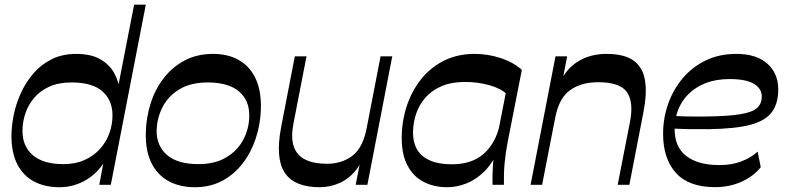

<svg xmlns="http://www.w3.org/2000/svg" viewBox="-20 -792 3369 823"><path d="M234.6 10.5Q172.7 10.5 126.5 -13.7Q80.2 -38 54.8 -86.9Q29.4 -135.8 29.1 -208.1Q29.1 -250.5 38.7 -298.7Q48.4 -346.8 69.7 -393.4Q91 -440 123.5 -477.7Q155.9 -515.3 201.7 -538.2Q247.6 -561 306.9 -561Q369.3 -561 409.1 -538.5Q448.8 -515.9 469.2 -479.3Q489.6 -442.8 493.9 -399.2L479 -382.6L554.9 -772H605L455 0H405.6L431.5 -138.4L442.1 -123.4Q408.2 -57.1 353.5 -23.3Q298.8 10.5 234.6 10.5ZM252.3 -88.5Q303.9 -88.5 342.9 -106.3Q382 -124 408.7 -153.8Q435.4 -183.7 448.8 -220.9Q462.2 -258.2 462.2 -297.6Q462.2 -362 419.2 -400.3Q376.2 -438.6 286.7 -438.6Q231.6 -438.6 192.1 -420.9Q152.5 -403.2 126.9 -373.2Q101.4 -343.2 88.9 -306.3Q76.4 -269.4 76.4 -230.3Q76.4 -164.8 120.8 -126.7Q165.3 -88.5 252.3 -88.5Z M815.5 10.5Q749.6 10.5 701.4 -16.3Q653.2 -43.2 627.9 -95.9Q602.6 -148.6 605.1 -226.6Q606.9 -289.7 626 -349.7Q645.1 -409.6 681.9 -457.2Q718.7 -504.8 771.6 -532.9Q824.4 -561 893.7 -561Q956.7 -561 1003.4 -534.8Q1050.2 -508.6 1075.3 -456.1Q1100.4 -403.5 1098.3 -324.2Q1096.4 -260.2 1076.8 -200.2Q1057.2 -140.2 1021.1 -92.7Q984.9 -45.1 933.2 -17.3Q881.6 10.5 815.5 10.5ZM830.8 -88.5Q901.1 -88.5 949.4 -117.2Q997.7 -145.8 1022.9 -193.2Q1048.1 -240.5 1048.4 -295.9Q1049.1 -362.2 1004.1 -400.4Q959.1 -438.6 869.7 -438.6Q798.1 -438.6 749.7 -409.6Q701.4 -380.6 677.1 -333.6Q652.8 -286.6 651.4 -231.9Q650.8 -166.6 696.2 -127.5Q741.5 -88.5 830.8 -88.5Z M1350.4 10.5Q1242.4 10.5 1201 -51Q1159.7 -112.6 1184.7 -244.9L1243.7 -550.5H1293.8L1237.8 -261.8Q1226.1 -200.3 1239.7 -162.5Q1253.3 -124.8 1289.7 -107.4Q1326 -90 1381.1 -90Q1444.9 -90 1490.3 -124.1Q1535.6 -158.3 1552.1 -244.1L1546.9 -160.4Q1536 -101 1506.1 -63.3Q1476.1 -25.6 1435.5 -7.6Q1394.8 10.5 1350.4 10.5ZM1504.7 0 1611.3 -550.5H1661.4L1554.8 0Z M2153.3 -387.5Q2127.6 -412.6 2078.4 -426.6Q2029.3 -440.7 1973.4 -440.7Q1915.6 -440.7 1873.6 -423Q1831.6 -405.2 1804.5 -374.6Q1777.4 -343.9 1764.2 -305.8Q1751.1 -267.7 1750.4 -226.9Q1749.7 -157 1792.4 -122.4Q1835.1 -87.8 1917.3 -87.8Q2004.3 -87.8 2055.4 -134.6Q2106.6 -181.4 2122.9 -261.6L2115.7 -148.8Q2092.3 -93.2 2056.7 -57.7Q2021.1 -22.3 1979.7 -5.9Q1938.4 10.5 1896.7 10.5Q1841.1 10.5 1797.3 -11.7Q1753.4 -33.8 1727.9 -80.3Q1702.3 -126.8 1702 -198.1Q1701.7 -269.8 1722.8 -335.1Q1744 -400.5 1784.1 -451.3Q1824.2 -502.2 1882.5 -531.6Q1940.8 -561 2014.7 -561Q2070.6 -561 2125.1 -543.4Q2179.6 -525.8 2216.9 -492.6ZM2091.2 0Q2090.2 -38 2092.6 -78.3Q2094.9 -118.6 2103.9 -168L2169.2 -501.8L2216.9 -492.6L2156.3 -184.2Q2147 -136.4 2143 -92.6Q2139 -48.8 2140 0Z M2254.4 0 2361.1 -550.5H2411.1L2381.9 -399.8L2377.4 -432.8Q2404.8 -495.6 2457.3 -528.3Q2509.8 -561 2579.3 -561Q2656.9 -561 2696.5 -531.7Q2736.1 -502.4 2744.9 -446.6Q2753.8 -390.8 2737.8 -310.1L2677.8 0H2627.7L2679.9 -267.3Q2697.1 -352.6 2668 -396.1Q2638.9 -439.6 2544 -439.6Q2470.7 -439.6 2423.2 -405.2Q2375.8 -370.7 2360 -288L2303.8 0Z M3045.1 10.2Q2932.3 10.2 2877.3 -50.9Q2822.3 -112 2822.3 -218.1Q2822.3 -285.4 2844.1 -346.9Q2865.8 -408.3 2906.5 -456.7Q2947.2 -505 3005.3 -533Q3063.3 -561 3136.1 -561Q3222 -561 3268.9 -519.4Q3315.9 -477.9 3315.9 -408.8Q3315.9 -348.7 3288.6 -311.5Q3261.2 -274.3 3196.7 -257.2Q3132.2 -240 3019.7 -238.3Q2973.6 -237.8 2934.4 -238.5Q2895.2 -239.2 2859.7 -241.2V-295.4Q2895.3 -293.4 2932.1 -292.7Q2968.9 -292 3004 -292.6Q3103 -293.7 3155.1 -302.7Q3207.1 -311.7 3226.2 -330.1Q3245.3 -348.4 3245.3 -377.9Q3245.3 -412.9 3211.2 -433Q3177 -453.1 3107.7 -453.1Q3050 -453.1 3006 -436.2Q2962 -419.2 2932 -389.6Q2902 -360 2886.8 -321.2Q2871.7 -282.4 2871.7 -238.8Q2871.7 -161.9 2921.9 -123.2Q2972.1 -84.4 3063.8 -84.4Q3116.6 -84.4 3157.8 -100.2Q3199.1 -115.9 3227.7 -142.1L3240.9 -75.4Q3211.8 -37.7 3159.9 -13.7Q3108 10.2 3045.1 10.2Z"/></svg>

Font: Savate ExtraLight
Style: Italic
Weight: 200
Italic angle: -11°
Designer: Max Esnée
Foundry: Plomb Type
Version: Version 2.000